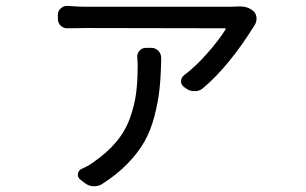

<svg xmlns="http://www.w3.org/2000/svg" viewBox="-20 -565 1040 653"><path d="M476.6 -402.3H494.1Q508.8 -402.3 518.6 -392.1Q528.3 -381.8 528.3 -367.2Q527.3 -306.6 522.5 -261.7Q517.6 -216.8 504.9 -168.5Q492.2 -120.1 470.7 -82.5Q449.2 -44.9 413.1 -7.8Q377 29.3 326.2 61.5Q314.5 68.4 300.8 68.4Q298.8 68.4 296.9 68.4Q281.2 67.4 268.6 57.6L252 44.9Q243.2 37.1 245.1 25.9Q247.1 14.6 256.8 9.8Q277.3 1 293.9 -10.7Q342.8 -43.9 374.5 -81.5Q406.2 -119.1 421.9 -163.1Q437.5 -207 442.9 -247.6Q448.2 -288.1 448.2 -342.8Q448.2 -354.5 446.8 -368.2Q445.3 -381.8 454.1 -392.1Q462.9 -402.3 476.6 -402.3ZM789.1 -543Q793 -543 796.9 -543Q824.2 -543 842.8 -526.4Q852.5 -516.6 852.5 -501Q852.5 -490.2 846.7 -480.5Q845.7 -479.5 844.7 -477.5Q759.8 -340.8 669.9 -264.6Q658.2 -254.9 641.6 -254.9Q641.6 -254.9 641.6 -254.9Q626 -254.9 613.3 -263.7L605.5 -269.5Q595.7 -276.4 595.7 -288.6Q595.7 -300.8 605.5 -308.6Q646.5 -339.8 685.5 -384.3Q724.6 -428.7 747.1 -464.8Q749 -468.8 744.1 -468.8L271.5 -469.7Q239.3 -469.7 211.9 -468.8Q197.3 -467.8 187 -477.1Q176.8 -486.3 176.8 -501V-514.6Q176.8 -528.3 187.5 -537.1Q196.3 -544.9 208 -544.9Q210 -544.9 211.9 -544.9Q244.1 -542 271.5 -542H764.6Q775.4 -542 789.1 -543Z"/></svg>

Font: Gen Jyuu GothicL Regular
Style: Regular
Weight: 400
Designer: [Source Han Sans]
Ryoko NISHIZUKA  (kana & ideographs); Paul D. Hunt (Latin, Greek & Cyrillic); Wenlong ZHANG  (bopomofo
Version: Version 1.002.20150607